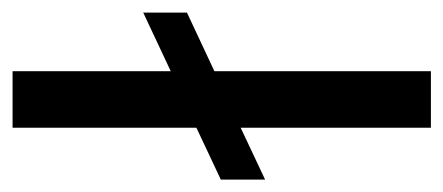

<svg xmlns="http://www.w3.org/2000/svg" viewBox="-255 -488 709 307"><g transform="rotate(-90 99.5 -334.5)"><path d="M232.9 -460V-390.1L139.2 -346.2V0H48.8V-304.2L-34.2 -265.1V-335.9L48.8 -375V-668.9H139.2V-416Z"/></g></svg>

Font: Teko
Style: Regular
Weight: 400
Designer: Manushi Parikh, Jonny Pinhorn
Foundry: Indian Type Foundry
Version: Version 2.000;PS 1.0;hotconv 1.0.79;makeotf.lib2.5.61930